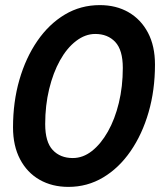

<svg xmlns="http://www.w3.org/2000/svg" viewBox="-20 -721 656 752"><path d="M248 11Q184 11 135 -17Q86 -45 58.5 -97.5Q31 -150 31 -222Q31 -322 56 -408.5Q81 -495 126.5 -561Q172 -627 234 -664Q296 -701 371 -701Q435 -701 483.5 -673Q532 -645 559.5 -593Q587 -541 587 -468Q587 -368 562 -281.5Q537 -195 491.5 -129Q446 -63 384 -26Q322 11 248 11ZM265 -102Q305 -102 340 -129.5Q375 -157 402.5 -205.5Q430 -254 445.5 -318Q461 -382 461 -455Q461 -525 431.5 -556.5Q402 -588 353 -588Q314 -588 278 -560.5Q242 -533 215 -484.5Q188 -436 172.5 -372Q157 -308 157 -235Q157 -165 186.5 -133.5Q216 -102 265 -102Z"/></svg>

Font: Radio Canada Big Medium
Style: Italic
Weight: 500
Italic angle: -12°
Designer: Étienne Aubert Bonn
Foundry: Coppers and Brasses
Version: Version 1.001